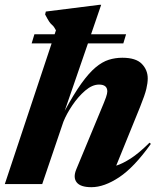

<svg xmlns="http://www.w3.org/2000/svg" viewBox="-38 -765 663 798"><path d="M225.5 -259 137.5 0H-18L176.5 -584.5H93.5L105 -622.5H189L194.5 -639Q187.5 -652 183.5 -656.5Q179.5 -661 175.8 -664Q172 -667 166.2 -675.5Q160.5 -684 149.5 -705L152.5 -717L375 -745H382.5L340.5 -622.5H486L474.5 -584.5H327.5L231 -304.5Q269 -374.5 300.2 -418Q331.5 -461.5 359.2 -484.8Q387 -508 414 -516.5Q441 -525 470.5 -525Q526.5 -525 551.2 -499.8Q576 -474.5 576 -439Q576 -420 570.2 -395.5Q564.5 -371 544 -320L445 -76.5Q471 -84.5 505 -106.2Q539 -128 583.5 -172L589 -167Q519.5 -69.5 457.2 -28.2Q395 13 342 13Q296.5 13 280.8 -7Q265 -27 279 -61L379 -302Q397 -344.5 402.5 -360.5Q408 -376.5 408 -385Q408 -413.5 373.5 -413.5Q345.5 -413.5 316.2 -388.5Q287 -363.5 262.8 -327.5Q238.5 -291.5 225.5 -259Z"/></svg>

Font: Newsreader Display
Style: Bold Italic
Weight: 700
Italic angle: -17°
Designer: Hugues Gentile
Foundry: Production Type
Version: Version 1.001